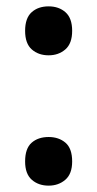

<svg xmlns="http://www.w3.org/2000/svg" viewBox="-20 -572 306 604"><path d="M59 -475Q59 -515 79.5 -533.5Q100 -552 133 -552Q165 -552 186 -533.5Q207 -515 207 -475Q207 -435 185.5 -416.5Q164 -398 133 -398Q101 -398 80 -416.5Q59 -435 59 -475ZM59 -64Q59 -105 79.5 -123Q100 -141 133 -141Q165 -141 186 -123Q207 -105 207 -64Q207 -25 185.5 -6.5Q164 12 133 12Q101 12 80 -6.5Q59 -25 59 -64Z"/></svg>

Font: Noto Sans Lao SemiCondensed SemiBold
Style: Regular
Weight: 600
Width: 4
Designer: Monotype Design Team
Foundry: Monotype Imaging Inc.
Version: Version 2.003; ttfautohint (v1.8.4.7-5d5b)